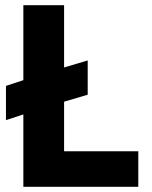

<svg xmlns="http://www.w3.org/2000/svg" viewBox="-20 -720 584 740"><path d="M70 0V-279L3 -257V-389L70 -411V-700H227V-460L318 -487V-355L227 -328V-137H513V0Z"/></svg>

Font: Rethink Sans ExtraBold
Style: Regular
Weight: 800
Designer: The Rethink Sans project authors (Hans Thiessen). DM Sans designed by Colophon Foundry.
Foundry: Rethink Communications LLC
Version: Version 1.001